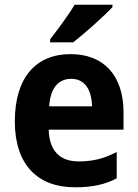

<svg xmlns="http://www.w3.org/2000/svg" viewBox="-20 -786 586 816"><path d="M458 -756V-766H297C271 -721 226 -662 193 -619V-606H291C340 -644 424 -719 458 -756ZM280 -556C134 -556 43 -458 43 -270C43 -86 140 10 298 10C374 10 426 -2 476 -28V-140C422 -112 375 -100 314 -100C232 -100 189 -148 187 -235H505V-308C505 -465 421 -556 280 -556ZM283 -451C341 -451 370 -403 371 -334H189C194 -413 229 -451 283 -451Z"/></svg>

Font: Noto Sans Khmer SemiCondensed
Style: Bold
Weight: 700
Width: 4
Designer: Danh Hong and the Monotype Design Team
Foundry: Monotype Imaging Inc.
Version: Version 2.004